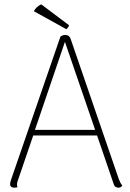

<svg xmlns="http://www.w3.org/2000/svg" viewBox="-20 -862 602 890"><path d="M547 -1Q539 8 530 8Q522 8 516 4.5Q510 1 508 -6L430 -234H134L64 -29Q59 -17 59 -8Q59 2 61 6Q55 8 45 8Q37 8 31.5 3Q26 -2 27 -10Q27 -15 29.5 -23Q32 -31 33 -34L260 -692Q271 -700 282 -700Q301 -700 307 -683L531 -31Q539 -11 547 -1ZM421 -260 281 -668 142 -260ZM171 -842 300 -745Q299 -740 295 -734.5Q291 -729 287 -727L137 -810Q147 -830 171 -842Z"/></svg>

Font: Arima Madurai Thin
Style: Regular
Weight: 250
Designer: Joana Correia and Natanael Gama
Foundry: NDISCOVER
Version: Version 1.020; ttfautohint (v1.5) -l 7 -r 28 -G 50 -x 13 -D 